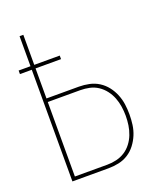

<svg xmlns="http://www.w3.org/2000/svg" viewBox="-136 -824 772 913"><g transform="rotate(-20 250.0 -367.5)"><path d="M72 0V-565H12V-583H72V-735H91V-583H220V-565H91V-413H255Q281 -413 307 -407.5Q333 -402 355 -388Q377 -374 393 -353.5Q409 -333 419 -308.5Q429 -284 432.5 -258.5Q436 -233 436 -207Q436 -181 432.5 -155Q429 -129 419 -105Q409 -81 393 -60Q377 -39 355 -25Q333 -11 307 -5.5Q281 0 255 0ZM91 -18H255Q279 -18 302 -23.5Q325 -29 344.5 -41.5Q364 -54 378.5 -73Q393 -92 401.5 -114Q410 -136 413.5 -159.5Q417 -183 417 -207Q417 -230 413.5 -253.5Q410 -277 401.5 -299Q393 -321 378.5 -340Q364 -359 344.5 -372Q325 -385 302 -390Q279 -395 255 -395H91Z"/></g></svg>

Font: Iosevka SS04 Thin
Style: Regular
Weight: 100
Monospace: yes
Designer: Belleve Invis
Foundry: Belleve Invis
Version: Version 19.0.0; ttfautohint (v1.8.4)